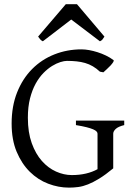

<svg xmlns="http://www.w3.org/2000/svg" viewBox="-20 -860 623 895"><path d="M508.8 -580.1Q512.2 -577.6 507.8 -570.6Q503.4 -563.5 495.4 -554.7Q487.3 -545.9 477.8 -537.4Q468.3 -528.8 461.9 -522.9L445.8 -525.9Q429.7 -541 412.6 -551Q395.5 -561 376.7 -566.4Q357.9 -571.8 336.9 -574Q315.9 -576.2 292 -576.2Q279.8 -576.2 261.5 -570.6Q243.2 -564.9 222.9 -552.5Q202.6 -540 182.6 -519.8Q162.6 -499.5 146.2 -470Q129.9 -440.4 119.9 -401.1Q109.9 -361.8 109.9 -311Q109.9 -243.2 127.9 -192.9Q146 -142.6 175.3 -109.6Q204.6 -76.7 241.2 -60.3Q277.8 -43.9 314.9 -43.9Q350.6 -43.9 380.6 -51Q410.6 -58.1 434.6 -71.3V-236.8Q434.6 -242.2 429.9 -247.3Q425.3 -252.4 413.8 -257.3Q402.3 -262.2 383.1 -267.1Q363.8 -272 334 -276.9V-297.9H559.1V-276.9Q531.2 -270 519.5 -259Q507.8 -248 507.8 -236.8V-75.2Q471.7 -45.4 443.1 -27.8Q414.6 -10.3 390.6 -0.7Q366.7 8.8 345.2 11.7Q323.7 14.6 301.8 14.6Q252.4 14.6 204.6 -3.7Q156.7 -22 118.9 -59.3Q81.1 -96.7 57.6 -152.6Q34.2 -208.5 34.2 -284.2Q34.2 -365.2 59.8 -429.4Q85.4 -493.7 129.9 -538.3Q174.3 -583 233.6 -606.4Q293 -629.9 359.9 -629.9Q376 -629.9 395.3 -626.5Q414.6 -623 434.6 -616.7Q454.6 -610.4 473.9 -601.1Q493.2 -591.8 508.8 -580.1ZM466.8 -689.5Q460.9 -680.2 457.5 -675.8Q454.1 -671.4 445.8 -667.5L312 -769L179.7 -667.5Q175.8 -669.4 173.1 -671.4Q170.4 -673.3 168.2 -675.8Q166 -678.2 163.6 -681.6Q161.1 -685.1 157.7 -689.5L286.6 -840.3H338.9Z"/></svg>

Font: Gentium Plus Viet
Style: Regular
Weight: 400
Designer: J. Victor Gaultney, Annie Olsen, Iska Routamaa, Becca Hirsbrunner
Foundry: SIL International
Version: Version 5.000